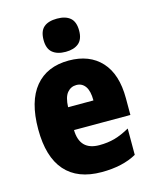

<svg xmlns="http://www.w3.org/2000/svg" viewBox="-117 -948 758 944"><g transform="rotate(-15 261.5 -476.0)"><path d="M267 -655Q372 -655 431.5 -590.5Q491 -526 491 -403V-318H204Q206 -214 306 -214Q349 -214 384.5 -224Q420 -234 461 -257V-123Q390 -83 283 -83Q161 -83 98 -154.5Q35 -226 35 -367Q35 -509 95.5 -582Q156 -655 267 -655ZM272 -529Q244 -529 225.5 -507Q207 -485 205 -434H334Q334 -482 317.5 -505.5Q301 -529 272 -529ZM265 -869Q308 -869 331.5 -849Q355 -829 355 -784Q355 -740 331 -720Q307 -700 265 -700Q222 -700 198 -720Q174 -740 174 -784Q174 -829 197 -849Q220 -869 265 -869Z"/></g></svg>

Font: Noto Sans Kannada UI Condensed Black
Style: Regular
Weight: 900
Width: 3
Designer: Jelle Bosma - Monotype Design Team
Foundry: Monotype Imaging Inc.
Version: Version 2.005; ttfautohint (v1.8.4.7-5d5b)